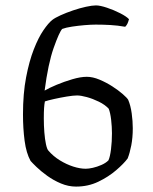

<svg xmlns="http://www.w3.org/2000/svg" viewBox="-20 -690 565 710"><path d="M261 0Q233 0 205.5 -11.5Q178 -23 154.5 -40Q131 -57 115 -72.5Q99 -88 93 -95Q77 -124 71 -169.5Q65 -215 65 -267Q65 -344 76.5 -404Q88 -464 105 -507.5Q122 -551 140.5 -578Q159 -605 173 -616Q183 -624 204 -633.5Q225 -643 250 -651.5Q275 -660 298 -665Q321 -670 335 -670Q350 -670 375.5 -661.5Q401 -653 424.5 -641Q448 -629 457 -619Q454 -608 451 -602Q448 -596 443 -591Q415 -596 388 -597.5Q361 -599 334 -599Q317 -599 293 -597Q269 -595 246 -591.5Q223 -588 210 -583Q199 -571 178.5 -513Q158 -455 145 -355Q162 -365 189.5 -376.5Q217 -388 247.5 -397Q278 -406 301 -406Q323 -406 348 -395.5Q373 -385 395.5 -370.5Q418 -356 434 -342Q450 -328 454 -321Q463 -300 467 -271Q471 -242 471 -216Q471 -181 465.5 -152.5Q460 -124 452 -104Q438 -85 409.5 -60.5Q381 -36 343.5 -18Q306 0 261 0ZM297 -66Q308 -66 323.5 -69.5Q339 -73 355 -80Q371 -87 381 -97Q387 -110 390.5 -138Q394 -166 394 -197Q394 -221 391 -247Q388 -273 382 -288Q368 -303 345.5 -314Q323 -325 301 -331Q279 -337 265 -337Q251 -337 227 -333Q203 -329 180.5 -324Q158 -319 146 -315Q144 -305 143 -290.5Q142 -276 142 -252Q142 -226 144 -200.5Q146 -175 150 -156.5Q154 -138 159 -133Q177 -112 201.5 -97Q226 -82 251 -74Q276 -66 297 -66Z"/></svg>

Font: Texturina Medium 12pt Light
Style: Regular
Weight: 300
Version: Version 1.002